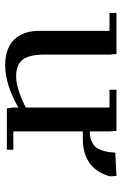

<svg xmlns="http://www.w3.org/2000/svg" viewBox="121 -600 486 769"><g transform="rotate(90 364.5 -216.0)"><path d="M32.2 -411.1V-439H196.8L199.2 -411.1V-150.9Q199.2 -89.4 219.5 -63.2Q239.7 -37.1 286.1 -37.1Q314.5 -37.1 350.8 -49.8Q387.2 -62.5 411.1 -76.2V-411.1H339.8V-439H504.9L506.8 -411.1V-332Q527.8 -332 543.5 -338.4Q559.1 -344.7 567.6 -353.8Q576.2 -362.8 581.5 -377.7Q586.9 -392.6 588.9 -404.8Q590.8 -417 591.8 -434.1L685.1 -439L687 -413.1Q656.2 -304.2 536.1 -304.2H506.8V-25.9H580.1V0H415L411.1 -23.9V-45.9Q318.4 6.8 241.2 6.8Q210.4 6.8 186 -1.2Q161.6 -9.3 146.5 -22.2Q131.3 -35.2 121.6 -53.2Q111.8 -71.3 107.9 -89.8Q104 -108.4 104 -128.9V-411.1Z"/></g></svg>

Font: Dehuti
Style: Bold
Weight: 700
Version: Version 1.2